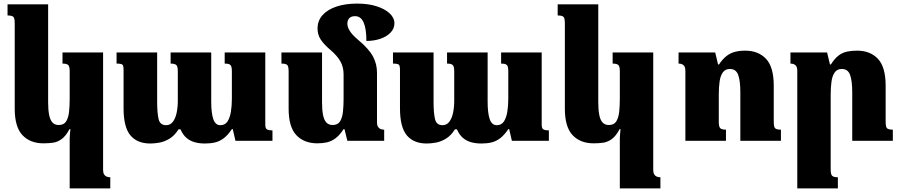

<svg xmlns="http://www.w3.org/2000/svg" viewBox="-20 -784 5010 1069"><path d="M368 265V-13Q368 -26 369.5 -39Q371 -52 372 -65H367Q346 -26 323 -9.5Q300 7 275.5 10.5Q251 14 222 14Q148 14 105 -31.5Q62 -77 62 -179V-653Q62 -670 59.5 -680Q57 -690 48.5 -694Q40 -698 22 -698V-760H248V-214Q248 -173 253.5 -144.5Q259 -116 272 -102Q285 -88 307 -88Q336 -88 348.5 -108.5Q361 -129 364.5 -162Q368 -195 368 -234V-388Q368 -404 365 -413Q362 -422 353.5 -426Q345 -430 328 -430V-492H554V162Q554 177 559 186Q564 195 573 199Q582 203 594 203V265Z M1231 -492H1457V-91Q1457 -80 1459.5 -72.5Q1462 -65 1471 -61.5Q1480 -58 1497 -58V0H1291L1276 -65H1271Q1249 -32 1226 -14.5Q1203 3 1177.5 9Q1152 15 1121 15Q1089 15 1063 7.5Q1037 0 1017.5 -17Q998 -34 985 -64H974Q952 -29 924 -12Q896 5 868 10Q840 15 817 15Q744 15 706 -30.5Q668 -76 668 -181V-395Q668 -410 665.5 -417.5Q663 -425 654.5 -427.5Q646 -430 629 -430V-492H855V-217Q855 -155 863 -121Q871 -87 905 -87Q928 -87 942.5 -106Q957 -125 963.5 -156Q970 -187 970 -223V-387Q970 -403 967 -412.5Q964 -422 955.5 -426Q947 -430 930 -430V-492H1156V-217Q1156 -155 1167.5 -121Q1179 -87 1207 -87Q1233 -87 1246.5 -107.5Q1260 -128 1265.5 -161.5Q1271 -195 1271 -234V-387Q1271 -402 1268.5 -411.5Q1266 -421 1258 -425.5Q1250 -430 1231 -430Z M2079 -103Q2079 -88 2084 -79Q2089 -70 2098 -66Q2107 -62 2119 -62V0H1914L1898 -65H1893Q1871 -31 1848 -14Q1825 3 1800.5 8.5Q1776 14 1747 14Q1673 14 1630 -31.5Q1587 -77 1587 -179V-385Q1587 -402 1584.5 -412Q1582 -422 1573.5 -426Q1565 -430 1547 -430V-492H1773V-214Q1773 -173 1778.5 -144.5Q1784 -116 1797 -102Q1810 -88 1832 -88Q1861 -88 1873.5 -108.5Q1886 -129 1889.5 -162Q1893 -195 1893 -234V-370Q1893 -411 1875 -442.5Q1857 -474 1822 -504Q1785 -535 1766.5 -562.5Q1748 -590 1748 -625Q1748 -669 1776 -700Q1804 -731 1853.5 -747.5Q1903 -764 1968 -764Q2029 -764 2075.5 -749.5Q2122 -735 2149 -710Q2176 -685 2176 -654Q2176 -625 2154.5 -602.5Q2133 -580 2097.5 -568Q2062 -556 2020 -556Q2020 -624 2004.5 -659Q1989 -694 1957 -694Q1935 -694 1924.5 -682.5Q1914 -671 1914 -652Q1914 -633 1928 -611Q1942 -589 1973 -563Q2035 -511 2057 -469Q2079 -427 2079 -380Z M2770 -492H2996V-91Q2996 -80 2998.5 -72.5Q3001 -65 3010 -61.5Q3019 -58 3036 -58V0H2830L2815 -65H2810Q2788 -32 2765 -14.5Q2742 3 2716.5 9Q2691 15 2660 15Q2628 15 2602 7.5Q2576 0 2556.5 -17Q2537 -34 2524 -64H2513Q2491 -29 2463 -12Q2435 5 2407 10Q2379 15 2356 15Q2283 15 2245 -30.5Q2207 -76 2207 -181V-395Q2207 -410 2204.5 -417.5Q2202 -425 2193.5 -427.5Q2185 -430 2168 -430V-492H2394V-217Q2394 -155 2402 -121Q2410 -87 2444 -87Q2467 -87 2481.5 -106Q2496 -125 2502.5 -156Q2509 -187 2509 -223V-387Q2509 -403 2506 -412.5Q2503 -422 2494.5 -426Q2486 -430 2469 -430V-492H2695V-217Q2695 -155 2706.5 -121Q2718 -87 2746 -87Q2772 -87 2785.5 -107.5Q2799 -128 2804.5 -161.5Q2810 -195 2810 -234V-387Q2810 -402 2807.5 -411.5Q2805 -421 2797 -425.5Q2789 -430 2770 -430Z M3431 265V-13Q3431 -26 3432.5 -39Q3434 -52 3435 -65H3430Q3409 -26 3386 -9.5Q3363 7 3338.5 10.5Q3314 14 3285 14Q3211 14 3168 -31.5Q3125 -77 3125 -179V-653Q3125 -670 3122.5 -680Q3120 -690 3111.5 -694Q3103 -698 3085 -698V-760H3311V-214Q3311 -173 3316.5 -144.5Q3322 -116 3335 -102Q3348 -88 3370 -88Q3399 -88 3411.5 -108.5Q3424 -129 3427.5 -162Q3431 -195 3431 -234V-388Q3431 -404 3428 -413Q3425 -422 3416.5 -426Q3408 -430 3391 -430V-492H3617V162Q3617 177 3622 186Q3627 195 3636 199Q3645 203 3657 203V265Z M4328 -62V0H4102V-270Q4102 -334 4090 -367Q4078 -400 4044 -400Q4018 -400 4004.5 -381Q3991 -362 3986.5 -330Q3982 -298 3982 -258V-104Q3982 -89 3985 -79.5Q3988 -70 3996.5 -66Q4005 -62 4022 -62V0H3796V-389Q3796 -405 3791.5 -413.5Q3787 -422 3778.5 -426Q3770 -430 3758 -430V-492H3962L3978 -425H3983Q4004 -456 4025.5 -472.5Q4047 -489 4072.5 -495.5Q4098 -502 4129 -502Q4202 -502 4245 -456.5Q4288 -411 4288 -307V-107Q4288 -90 4290.5 -80Q4293 -70 4301.5 -66Q4310 -62 4328 -62Z M4951 -62V0H4725V-270Q4725 -334 4713 -367Q4701 -400 4667 -400Q4641 -400 4627.5 -381Q4614 -362 4609.5 -330Q4605 -298 4605 -258V161Q4605 176 4608 185.5Q4611 195 4619.5 199Q4628 203 4645 203V265H4419V-389Q4419 -405 4414.5 -413.5Q4410 -422 4401.5 -426Q4393 -430 4381 -430V-492H4585L4601 -425H4606Q4627 -458 4648.5 -474.5Q4670 -491 4695.5 -496.5Q4721 -502 4752 -502Q4825 -502 4868 -456.5Q4911 -411 4911 -307V-107Q4911 -90 4913.5 -80Q4916 -70 4924.5 -66Q4933 -62 4951 -62Z"/></svg>

Font: Noto Serif Armenian Black
Style: Regular
Weight: 900
Version: Version 2.007